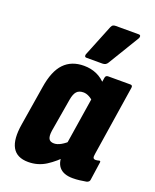

<svg xmlns="http://www.w3.org/2000/svg" viewBox="-139 -811 725 899"><g transform="rotate(20 224.0 -361.5)"><path d="M112 8Q55 8 33 -31Q11 -70 24 -148L56 -345Q69 -428 106 -466.5Q143 -505 205 -505Q240 -505 269 -492Q298 -479 320 -453L303 -356Q289 -371 274 -379Q259 -387 245 -387Q223 -387 211.5 -374.5Q200 -362 195 -333L167 -168Q163 -141 169.5 -128Q176 -115 196 -115Q212 -115 230.5 -125.5Q249 -136 270 -156L276 -83Q239 -42 199.5 -17Q160 8 112 8ZM334 8Q287 8 266 -17.5Q245 -43 252 -93L255 -110L252 -127L297 -413L307 -444L313 -484Q315 -497 327 -497H438Q450 -497 448 -484L394 -136Q391 -120 394 -114.5Q397 -109 406 -109Q411 -109 415 -110Q419 -111 423 -112Q431 -113 429 -104L416 -14Q415 -3 401 1Q384 4 367.5 6Q351 8 334 8ZM202 -544Q195 -544 193.5 -549.5Q192 -555 195 -561L258 -717Q262 -726 267.5 -728.5Q273 -731 280 -731H394Q402 -731 403.5 -725.5Q405 -720 401 -713L307 -558Q299 -544 282 -544Z"/></g></svg>

Font: Sofia Sans Condensed Black
Style: Italic
Weight: 900
Italic angle: -9°
Version: Version 4.100